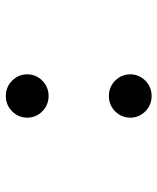

<svg xmlns="http://www.w3.org/2000/svg" viewBox="39 -564 538 656"><g transform="rotate(-90 308.0 -236.0)"><path d="M234 -412Q234 -442 255.5 -463.5Q277 -485 308 -485Q339 -485 360.5 -463.5Q382 -442 382 -412Q382 -382 360.5 -360.5Q339 -339 308 -339Q277 -339 255.5 -360.5Q234 -382 234 -412ZM234 -60Q234 -90 255.5 -111.5Q277 -133 308 -133Q339 -133 360.5 -111.5Q382 -90 382 -60Q382 -30 360.5 -8.5Q339 13 308 13Q277 13 255.5 -8.5Q234 -30 234 -60Z"/></g></svg>

Font: Overpass Mono Light
Style: Bold
Weight: 600
Monospace: yes
Designer: Delve Withrington, Dave Bailey
Foundry: Delve Fonts
Version: Version 1.000;DELV;Overpass